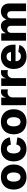

<svg xmlns="http://www.w3.org/2000/svg" viewBox="1780 -2370 601 4200"><g transform="rotate(-90 2080.0 -269.5)"><path d="M308.1 10.3Q223.6 10.3 161.9 -24.9Q100.1 -60.1 67.1 -123Q34.2 -186 34.2 -269.5Q34.2 -353.5 67.1 -416.5Q100.1 -479.5 161.9 -514.6Q223.6 -549.8 308.1 -549.8Q393.1 -549.8 454.3 -514.6Q515.6 -479.5 548.8 -416.5Q582 -353.5 582 -269.5Q582 -186 548.8 -123Q515.6 -60.1 454.3 -24.9Q393.1 10.3 308.1 10.3ZM308.1 -120.1Q340.3 -120.1 362.8 -138.9Q385.3 -157.7 397 -191.4Q408.7 -225.1 408.7 -270Q408.7 -315.4 397 -348.9Q385.3 -382.3 362.8 -400.9Q340.3 -419.4 308.1 -419.4Q275.9 -419.4 253.2 -400.9Q230.5 -382.3 219 -349.1Q207.5 -315.9 207.5 -270Q207.5 -225.1 219 -191.4Q230.5 -157.7 253.2 -138.9Q275.9 -120.1 308.1 -120.1Z M923.8 10.3Q838.9 10.3 777.6 -24.9Q716.3 -60.1 683.3 -123Q650.4 -186 650.4 -269.5Q650.4 -353.5 683.3 -416.5Q716.3 -479.5 777.6 -514.6Q838.9 -549.8 923.8 -549.8Q976.1 -549.8 1019.8 -536.1Q1063.5 -522.5 1096.2 -496.8Q1128.9 -471.2 1149.2 -434.8Q1169.4 -398.4 1175.3 -353.5L1017.6 -330.6Q1013.7 -351.6 1005.9 -367.9Q998 -384.3 986.6 -396Q975.1 -407.7 960 -413.6Q944.8 -419.4 925.8 -419.4Q893.6 -419.4 870.6 -401.6Q847.7 -383.8 835.7 -350.3Q823.7 -316.9 823.7 -270Q823.7 -224.1 835.7 -190.4Q847.7 -156.7 870.6 -138.4Q893.6 -120.1 925.8 -120.1Q944.8 -120.1 960.2 -126.2Q975.6 -132.3 987.3 -144.3Q999 -156.2 1006.8 -173.3Q1014.6 -190.4 1018.1 -211.9L1175.8 -189.5Q1169.9 -143.1 1149.9 -106.4Q1129.9 -69.8 1097.2 -43.7Q1064.5 -17.6 1020.5 -3.7Q976.6 10.3 923.8 10.3Z M1516.6 10.3Q1432.1 10.3 1370.4 -24.9Q1308.6 -60.1 1275.6 -123Q1242.7 -186 1242.7 -269.5Q1242.7 -353.5 1275.6 -416.5Q1308.6 -479.5 1370.4 -514.6Q1432.1 -549.8 1516.6 -549.8Q1601.6 -549.8 1662.8 -514.6Q1724.1 -479.5 1757.3 -416.5Q1790.5 -353.5 1790.5 -269.5Q1790.5 -186 1757.3 -123Q1724.1 -60.1 1662.8 -24.9Q1601.6 10.3 1516.6 10.3ZM1516.6 -120.1Q1548.8 -120.1 1571.3 -138.9Q1593.8 -157.7 1605.5 -191.4Q1617.2 -225.1 1617.2 -270Q1617.2 -315.4 1605.5 -348.9Q1593.8 -382.3 1571.3 -400.9Q1548.8 -419.4 1516.6 -419.4Q1484.4 -419.4 1461.7 -400.9Q1439 -382.3 1427.5 -349.1Q1416 -315.9 1416 -270Q1416 -225.1 1427.5 -191.4Q1439 -157.7 1461.7 -138.9Q1484.4 -120.1 1516.6 -120.1Z M1879.9 0V-542.5H2044.9V-443.8H2050.3Q2064.9 -497.6 2098.4 -523.2Q2131.8 -548.8 2177.7 -548.8Q2189.9 -548.8 2202.4 -547.4Q2214.8 -545.9 2225.6 -543.5V-396.5Q2213.9 -400.4 2194.1 -402.3Q2174.3 -404.3 2158.2 -404.3Q2127.4 -404.3 2102.8 -390.4Q2078.1 -376.5 2064.2 -351.8Q2050.3 -327.1 2050.3 -294.4V0Z M2301.3 0V-542.5H2466.3V-443.8H2471.7Q2486.3 -497.6 2519.8 -523.2Q2553.2 -548.8 2599.1 -548.8Q2611.3 -548.8 2623.8 -547.4Q2636.2 -545.9 2647 -543.5V-396.5Q2635.3 -400.4 2615.5 -402.3Q2595.7 -404.3 2579.6 -404.3Q2548.8 -404.3 2524.2 -390.4Q2499.5 -376.5 2485.6 -351.8Q2471.7 -327.1 2471.7 -294.4V0Z M2946.3 10.3Q2861.8 10.3 2800 -23.7Q2738.3 -57.6 2705.3 -120.4Q2672.4 -183.1 2672.4 -269.5Q2672.4 -353 2705.3 -416.3Q2738.3 -479.5 2798.6 -514.6Q2858.9 -549.8 2940.4 -549.8Q2998 -549.8 3046.1 -531.5Q3094.2 -513.2 3129.6 -478Q3165 -442.9 3184.3 -391.4Q3203.6 -339.8 3203.6 -272.9V-229.5H2731.9V-329.1H3122.6L3043.5 -305.7Q3043.5 -343.3 3032 -370.4Q3020.5 -397.5 2998 -411.9Q2975.6 -426.3 2942.4 -426.3Q2909.2 -426.3 2886.2 -411.6Q2863.3 -397 2851.3 -370.8Q2839.4 -344.7 2839.4 -309.1V-237.3Q2839.4 -196.3 2853 -168.5Q2866.7 -140.6 2891.6 -126.7Q2916.5 -112.8 2949.7 -112.8Q2973.1 -112.8 2991.9 -119.4Q3010.7 -126 3024.2 -138.4Q3037.6 -150.9 3044.4 -168.9L3196.3 -146.5Q3183.1 -99.1 3149.2 -63.7Q3115.2 -28.3 3064 -9Q3012.7 10.3 2946.3 10.3Z M3291 0V-542.5H3448.2L3457 -403.3H3445.3Q3458 -455.6 3483.2 -488Q3508.3 -520.5 3542 -535.4Q3575.7 -550.3 3612.3 -550.3Q3670.9 -550.3 3707.8 -513.2Q3744.6 -476.1 3763.2 -392.6H3744.6Q3756.8 -448.2 3785.2 -483.2Q3813.5 -518.1 3851.1 -534.2Q3888.7 -550.3 3930.2 -550.3Q3981 -550.3 4020.5 -528.1Q4060.1 -505.9 4082.5 -464.6Q4105 -423.3 4105 -365.2V0H3935.1V-327.1Q3935.1 -368.2 3913.3 -389.9Q3891.6 -411.6 3857.9 -411.6Q3834 -411.6 3816.2 -400.6Q3798.3 -389.6 3789.1 -370.6Q3779.8 -351.6 3779.8 -324.7V0H3616.2V-329.1Q3616.2 -367.2 3595.2 -389.4Q3574.2 -411.6 3540 -411.6Q3517.1 -411.6 3499.3 -400.9Q3481.4 -390.1 3471.4 -370.4Q3461.4 -350.6 3461.4 -321.8V0Z"/></g></svg>

Font: Inter 16pt ExtraBold
Style: Regular
Weight: 800
Version: Version 4.001;git-66647c0bb